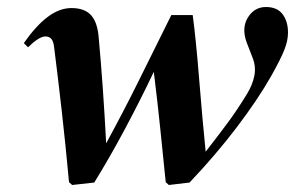

<svg xmlns="http://www.w3.org/2000/svg" viewBox="-20 -519 842 548"><path d="M186 9 177 1Q167 -107 156.5 -200Q146 -293 135 -380Q133 -401 126.5 -408Q120 -415 110 -415Q100 -415 87 -406.5Q74 -398 60 -384L48 -396Q83 -446 116.5 -471Q150 -496 184 -496Q222 -496 240.5 -475Q259 -454 262 -408Q268 -344 273.5 -265.5Q279 -187 283 -110Q329 -194 375 -286.5Q421 -379 469 -476H530Q534 -447 539 -398Q544 -349 548.5 -292Q553 -235 558 -180.5Q563 -126 567 -86Q602 -131 629.5 -168Q657 -205 685 -251Q701 -277 706 -303Q711 -329 701 -354L684 -398Q669 -439 687.5 -469Q706 -499 739 -499Q771 -499 786.5 -478.5Q802 -458 802 -426Q802 -403 791.5 -376.5Q781 -350 754 -302Q716 -235 656 -156Q596 -77 521 2L462 9L453 1Q445 -77 437.5 -151Q430 -225 419 -314Q382 -236 337.5 -152.5Q293 -69 249 2Z"/></svg>

Font: DeepMind Serif Display
Style: Italic
Weight: 400
Italic angle: -12°
Designer: Frank Grießhammer / Modifications: Colophon Foundry
Foundry: Colophon Foundry
Version: Version 5.003; ttfautohint (v1.8.2)